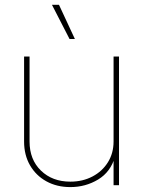

<svg xmlns="http://www.w3.org/2000/svg" viewBox="-20 -762 589 790"><path d="M269.5 7.8Q213.9 7.8 170.9 -15.9Q127.9 -39.6 103.5 -81.8Q79.1 -124 79.1 -179.7V-529.3H101.6V-179.7Q101.6 -105.5 148.4 -60.1Q195.3 -14.6 269.5 -14.6Q320.3 -14.6 360.6 -35.9Q400.9 -57.1 424.1 -94.5Q447.3 -131.8 447.3 -179.7V-529.3H469.7V0H447.3V-117.2H453.1Q435.5 -54.7 383.8 -23.4Q332 7.8 269.5 7.8ZM266.1 -601.6 193.8 -742.2H222.7L288.1 -601.6Z"/></svg>

Font: Inter 24pt Thin
Style: Regular
Weight: 250
Designer: Rasmus Andersson
Foundry: rsms
Version: Version 4.001;git-66647c0bb